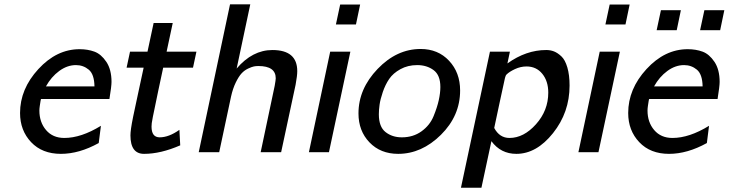

<svg xmlns="http://www.w3.org/2000/svg" viewBox="-20 -715 3423 902"><path d="M74.2 -184.1Q74.2 -296.9 160.2 -390.4Q246.1 -483.9 354 -483.9Q392.1 -483.9 423.6 -472.4Q455.1 -460.9 479.5 -424.6Q503.9 -388.2 503.9 -330.1Q503.9 -310.1 494.1 -250H172.9Q171.9 -249 170.4 -240Q168.9 -231 167 -218Q165 -205.1 165 -195.8Q165 -140.6 196.5 -103.8Q228 -66.9 282.2 -66.9Q361.3 -66.9 454.1 -124L443.8 -43Q352.1 7.8 266.1 7.8Q178.2 7.8 126.2 -47.1Q74.2 -102.1 74.2 -184.1ZM195.8 -309.1H423.8Q422.9 -366.2 397 -387.7Q371.1 -409.2 336.9 -409.2Q295.9 -409.2 258.3 -381.6Q220.7 -354 195.8 -309.1Z M574.7 -397 590.8 -472.2H672.9L701.7 -606.9H791.5L762.7 -472.2H902.8L886.7 -397H746.6Q734.4 -340.8 723.1 -286.9Q711.9 -232.9 707.3 -210.4Q702.6 -188 698.2 -166.5Q693.8 -145 692.9 -136.5Q691.9 -127.9 691.9 -120.1Q691.9 -70.3 729.5 -69.8Q773.4 -69.8 822.8 -105L826.7 -32.2Q734.9 7.8 656.7 7.8Q592.8 7.8 592.8 -79.1Q592.8 -91.3 595.7 -112.1Q598.6 -132.8 605.2 -165.5Q611.8 -198.2 618.7 -229Q625.5 -259.8 636 -309.8Q646.5 -359.9 654.8 -397Z M913.6 0 1060.5 -693.8 1061.5 -694.8H1155.8L1091.8 -393.1Q1166 -480 1259.8 -480Q1376.5 -480 1376.5 -380.9Q1376.5 -358.9 1368.7 -316.9L1300.8 0H1204.6L1270.5 -312Q1275.4 -339.8 1275.4 -347.2Q1275.4 -404.8 1193.8 -404.8Q1193.4 -404.8 1192.4 -404.8Q1182.6 -404.8 1172.6 -402.8Q1162.6 -400.9 1145.5 -392.8Q1128.4 -384.8 1115 -370.4Q1101.6 -356 1087.6 -327.4Q1073.7 -298.8 1065.4 -261.2L1009.8 0Z M1431.2 0 1531.2 -472.2H1626L1525.4 0ZM1558.1 -600.1 1578.1 -693.8H1671.9L1652.3 -600.1Z M1664.1 -182.1Q1664.1 -297.4 1753.9 -391.1Q1843.8 -484.9 1956.1 -484.9Q2038.1 -484.9 2089.8 -429.4Q2141.6 -374 2141.6 -290Q2141.6 -170.9 2051.3 -81.5Q1960.9 7.8 1850.6 7.8Q1767.6 7.8 1715.8 -46.1Q1664.1 -100.1 1664.1 -182.1ZM1759.8 -178.2Q1759.8 -119.1 1791.3 -94.5Q1822.8 -69.8 1867.7 -69.8Q1920.9 -69.8 1960 -97.9Q1999 -126 2016.4 -168Q2033.7 -210 2041.3 -244.4Q2048.8 -278.8 2048.8 -306.2Q2048.8 -362.3 2016.8 -385.7Q1984.9 -409.2 1939.9 -409.2Q1896 -409.2 1861.3 -390.1Q1826.7 -371.1 1808.3 -344Q1790 -316.9 1778.3 -282.5Q1766.6 -248 1763.2 -223.1Q1759.8 -198.2 1759.8 -178.2Z M2145.5 167 2281.7 -472.2H2375.5L2363.8 -417Q2451.7 -480 2545.9 -480H2546.9Q2565.9 -480 2582.8 -473.4Q2599.6 -466.8 2617.2 -450.4Q2634.8 -434.1 2645.3 -398.4Q2655.8 -362.8 2655.8 -313Q2655.8 -187 2578.1 -89.6Q2500.5 7.8 2405.8 7.8Q2332.5 7.8 2288.6 -51.8L2241.7 167ZM2301.8 -113.8Q2326.7 -66.9 2373.5 -66.9Q2440.4 -66.9 2498 -131.3Q2555.7 -195.8 2555.7 -279.8Q2555.7 -334 2527.6 -368.4Q2499.5 -402.8 2453.6 -402.8Q2425.8 -402.8 2399.2 -390.4Q2372.6 -377.9 2359.9 -365.2Q2355 -360.4 2352.3 -348.6Q2349.6 -336.9 2327.6 -234.9Q2313 -163.6 2301.8 -113.8Z M2697.3 0 2797.4 -472.2H2892.1L2791.5 0ZM2824.2 -600.1 2844.2 -693.8H2938L2918.5 -600.1Z M2931.2 -184.1Q2931.2 -296.9 3017.1 -390.4Q3103 -483.9 3210.9 -483.9Q3249 -483.9 3280.5 -472.4Q3312 -460.9 3336.4 -424.6Q3360.8 -388.2 3360.8 -330.1Q3360.8 -310.1 3351.1 -250H3029.8Q3028.8 -249 3027.3 -240Q3025.9 -231 3023.9 -218Q3022 -205.1 3022 -195.8Q3022 -140.6 3053.5 -103.8Q3085 -66.9 3139.2 -66.9Q3218.3 -66.9 3311 -124L3300.8 -43Q3209 7.8 3123 7.8Q3035.2 7.8 2983.2 -47.1Q2931.2 -102.1 2931.2 -184.1ZM3052.7 -309.1H3280.8Q3279.8 -366.2 3253.9 -387.7Q3228 -409.2 3193.8 -409.2Q3152.8 -409.2 3115.2 -381.6Q3077.6 -354 3052.7 -309.1ZM3064.9 -573.2 3085 -667H3178.7L3159.2 -573.2ZM3269 -573.2 3289.1 -667H3382.8L3363.3 -573.2Z"/></svg>

Font: CMU Bright
Style: SemiBoldOblique
Weight: 600
Italic angle: -12°
Version: Version 0.7.0